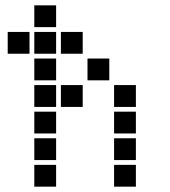

<svg xmlns="http://www.w3.org/2000/svg" viewBox="-20 -711 640 722"><path d="M110 -691Q109 -691 109 -691Q109 -691 109 -690V-610Q109 -609 109 -609Q109 -609 110 -609H190Q191 -609 191 -609Q191 -609 191 -610V-690Q191 -691 191 -691Q191 -691 190 -691ZM10 -591Q9 -591 9 -591Q9 -591 9 -590V-510Q9 -509 9 -509Q9 -509 10 -509H90Q91 -509 91 -509Q91 -509 91 -510V-590Q91 -591 91 -591Q91 -591 90 -591ZM110 -591Q109 -591 109 -591Q109 -591 109 -590V-510Q109 -509 109 -509Q109 -509 110 -509H190Q191 -509 191 -509Q191 -509 191 -510V-590Q191 -591 191 -591Q191 -591 190 -591ZM210 -591Q209 -591 209 -591Q209 -591 209 -590V-510Q209 -509 209 -509Q209 -509 210 -509H290Q291 -509 291 -509Q291 -509 291 -510V-590Q291 -591 291 -591Q291 -591 290 -591ZM110 -491Q109 -491 109 -491Q109 -491 109 -490V-410Q109 -409 109 -409Q109 -409 110 -409H190Q191 -409 191 -409Q191 -409 191 -410V-490Q191 -491 191 -491Q191 -491 190 -491ZM310 -491Q309 -491 309 -491Q309 -491 309 -490V-410Q309 -409 309 -409Q309 -409 310 -409H390Q391 -409 391 -409Q391 -409 391 -410V-490Q391 -491 391 -491Q391 -491 390 -491ZM110 -391Q109 -391 109 -391Q109 -391 109 -390V-310Q109 -309 109 -309Q109 -309 110 -309H190Q191 -309 191 -309Q191 -309 191 -310V-390Q191 -391 191 -391Q191 -391 190 -391ZM210 -391Q209 -391 209 -391Q209 -391 209 -390V-310Q209 -309 209 -309Q209 -309 210 -309H290Q291 -309 291 -309Q291 -309 291 -310V-390Q291 -391 291 -391Q291 -391 290 -391ZM410 -391Q409 -391 409 -391Q409 -391 409 -390V-310Q409 -309 409 -309Q409 -309 410 -309H490Q491 -309 491 -309Q491 -309 491 -310V-390Q491 -391 491 -391Q491 -391 490 -391ZM110 -291Q109 -291 109 -291Q109 -291 109 -290V-210Q109 -209 109 -209Q109 -209 110 -209H190Q191 -209 191 -209Q191 -209 191 -210V-290Q191 -291 191 -291Q191 -291 190 -291ZM410 -291Q409 -291 409 -291Q409 -291 409 -290V-210Q409 -209 409 -209Q409 -209 410 -209H490Q491 -209 491 -209Q491 -209 491 -210V-290Q491 -291 491 -291Q491 -291 490 -291ZM110 -191Q109 -191 109 -191Q109 -191 109 -190V-110Q109 -109 109 -109Q109 -109 110 -109H190Q191 -109 191 -109Q191 -109 191 -110V-190Q191 -191 191 -191Q191 -191 190 -191ZM410 -191Q409 -191 409 -191Q409 -191 409 -190V-110Q409 -109 409 -109Q409 -109 410 -109H490Q491 -109 491 -109Q491 -109 491 -110V-190Q491 -191 491 -191Q491 -191 490 -191ZM110 -91Q109 -91 109 -91Q109 -91 109 -90V-10Q109 -9 109 -9Q109 -9 110 -9H190Q191 -9 191 -9Q191 -9 191 -10V-90Q191 -91 191 -91Q191 -91 190 -91ZM410 -91Q409 -91 409 -91Q409 -91 409 -90V-10Q409 -9 409 -9Q409 -9 410 -9H490Q491 -9 491 -9Q491 -9 491 -10V-90Q491 -91 491 -91Q491 -91 490 -91Z"/></svg>

Font: Doto ExtraBold
Style: Regular
Weight: 800
Monospace: yes
Version: Version 1.000